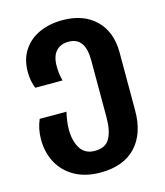

<svg xmlns="http://www.w3.org/2000/svg" viewBox="-118 -646 847 985"><g transform="rotate(-15 305.0 -153.0)"><path d="M294 250Q216 250 159.5 219Q103 188 72.5 133Q42 78 42 7Q42 -49 63 -97H205Q200 -76 196.5 -51.5Q193 -27 193 -5Q193 55 217.5 95Q242 135 295 135Q352 135 374 95Q396 55 396 -15V-319Q396 -441 308 -441Q265 -441 241 -414.5Q217 -388 217 -336Q217 -318 219 -299Q221 -280 227 -257H82Q75 -276 70.5 -296.5Q66 -317 66 -345Q66 -413 98 -460.5Q130 -508 184 -532Q238 -556 306 -556Q417 -556 482 -493Q547 -430 547 -319V-12Q547 112 481.5 181Q416 250 294 250Z"/></g></svg>

Font: Noto Sans Georgian Bold
Style: Regular
Weight: 700
Designer: Monotype Design Team, Akaki Razmadze
Foundry: Google LLC
Version: Version 2.005; ttfautohint (v1.8.4.7-5d5b)